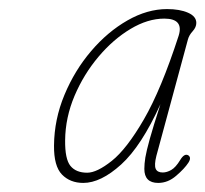

<svg xmlns="http://www.w3.org/2000/svg" viewBox="-20 -730 452 423"><path d="M324.5 -386.5Q319.5 -366.5 323 -358.2Q326.5 -350 338.5 -350Q347.5 -350 357.2 -355.5Q367 -361 377 -377.5Q386 -392.5 394.5 -388Q402.5 -383 395 -371.5Q386.5 -358.5 368.2 -342.8Q350 -327 328.5 -327Q298 -327 298 -358Q298 -369 300.2 -383Q302.5 -397 310 -424Q317.5 -451 333.5 -500.5Q291.5 -408 246.8 -367.5Q202 -327 163.5 -327Q134.5 -327 116.5 -345.5Q98.5 -364 99 -409.5Q99.5 -467 122 -521Q144.5 -575 180.8 -617.5Q217 -660 260.8 -685Q304.5 -710 348 -710Q376 -710 394.2 -702Q412.5 -694 412.5 -679.5Q412.5 -670 404.5 -661.2Q396.5 -652.5 394 -643ZM123.5 -421Q123 -379.5 135.2 -364.5Q147.5 -349.5 172 -349.5Q193.5 -349.5 226.2 -375.5Q259 -401.5 297 -467Q335 -532.5 373.5 -651Q385.5 -689 342 -689Q305.5 -689 267.5 -666.2Q229.5 -643.5 197 -605Q164.5 -566.5 144.2 -518.8Q124 -471 123.5 -421Z"/></svg>

Font: Fraunces 144pt S100 Thin
Style: Italic
Weight: 100
Italic angle: -16°
Version: Version 1.000; ttfautohint (v1.8.3)